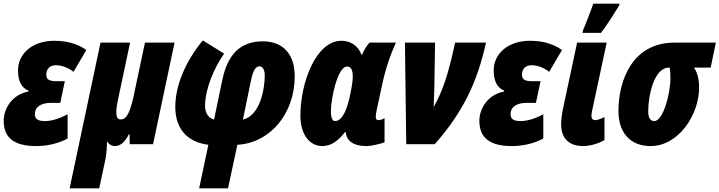

<svg xmlns="http://www.w3.org/2000/svg" viewBox="-23 -785 3916 1045"><path d="M175 10C228 10 292 -2 345 -31V-163C298 -138 256 -126 221 -126C178 -126 167 -141 167 -164C167 -207 206 -225 253 -225H305L330 -343H286C247 -343 229 -351 229 -378C229 -411 249 -430 282 -430C309 -430 346 -419 377 -394L447 -513C393 -550 336 -563 271 -563C155 -563 75 -494 75 -402C75 -337 99 -305 132 -292V-287C38 -269 -3 -189 -3 -128C-3 -32 57 10 175 10Z M356 240H517L550 86C557 50 559 16 559 -13H562C572 2 585 10 601 10C626 10 653 -3 679 -55H682L683 0H810L927 -553H766L703 -256C680 -151 657 -135 634 -135C616 -135 610 -149 610 -176C610 -194 614 -217 620 -247L685 -553H524Z M1061 240H1218L1269 3C1448 -7 1581 -167 1581 -370C1581 -495 1513 -560 1408 -560C1282 -560 1217 -486 1188 -355L1142 -134C1110 -143 1093 -172 1093 -208C1093 -300 1142 -416 1197 -493L1081 -565C989 -455 931 -321 931 -204C931 -68 1013 -9 1111 3ZM1299 -134 1343 -347C1356 -409 1371 -424 1390 -424C1406 -424 1418 -405 1418 -376C1418 -305 1395 -157 1299 -134Z M1732 10C1783 10 1821 -23 1855 -66H1859C1860 -41 1875 10 1973 10C1994 10 2041 0 2070 -10V-142C2056 -134 2045 -131 2039 -131C2029 -131 2022 -134 2022 -150C2022 -158 2025 -176 2028 -190L2057 -324C2074 -405 2099 -481 2132 -553H1988C1974 -538 1960 -515 1947 -487H1944C1924 -543 1878 -563 1835 -563C1696 -563 1612 -334 1612 -156C1612 -54 1661 10 1732 10ZM1800 -126C1786 -126 1778 -145 1778 -181C1778 -247 1814 -423 1866 -423C1886 -423 1897 -406 1897 -370C1897 -351 1895 -327 1882 -265C1870 -208 1846 -126 1800 -126Z M2188 0H2343C2495 -172 2575 -337 2622 -553H2454C2418 -387 2389 -293 2337 -202C2339 -238 2340 -277 2341 -313L2345 -553H2181Z M2764 10C2817 10 2881 -2 2934 -31V-163C2887 -138 2845 -126 2810 -126C2767 -126 2756 -141 2756 -164C2756 -207 2795 -225 2842 -225H2894L2919 -343H2875C2836 -343 2818 -351 2818 -378C2818 -411 2838 -430 2871 -430C2898 -430 2935 -419 2966 -394L3036 -513C2982 -550 2925 -563 2860 -563C2744 -563 2664 -494 2664 -402C2664 -337 2688 -305 2721 -292V-287C2627 -269 2586 -189 2586 -128C2586 -32 2646 10 2764 10Z M3147 -606H3248C3277 -643 3322 -714 3347 -755L3349 -765H3206C3198 -740 3162 -646 3150 -620ZM3149 10C3185 10 3231 -1 3267 -23V-148C3251 -139 3228 -131 3216 -131C3203 -131 3196 -141 3196 -154C3196 -165 3198 -172 3199 -179L3279 -553H3118L3042 -197C3036 -169 3031 -136 3031 -108C3031 -34 3073 10 3149 10Z M3518 10C3672 10 3782 -163 3782 -307C3782 -360 3771 -392 3754 -417H3845L3873 -553H3648C3420 -553 3343 -349 3343 -181C3343 -62 3408 10 3518 10ZM3538 -126C3515 -126 3505 -146 3505 -180C3505 -265 3537 -417 3618 -417H3622C3624 -405 3626 -389 3626 -362C3626 -274 3586 -126 3538 -126Z"/></svg>

Font: Noto Sans UI Condensed Black
Style: Italic
Weight: 900
Width: 3
Italic angle: -192°
Designer: Monotype Design Team
Foundry: Monotype Imaging Inc.
Version: Version 1.901